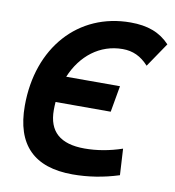

<svg xmlns="http://www.w3.org/2000/svg" viewBox="-80 -775 783 857"><g transform="rotate(10 311.0 -346.5)"><path d="M305.2 9.8C374.5 9.8 444.8 -1 514.6 -23.4L507.8 -142.6C450.2 -123 393.6 -113.3 337.9 -113.3C227.1 -113.3 173.3 -161.6 173.3 -258.8C173.3 -271 173.8 -283.2 174.8 -295.4H424.8L445.8 -414.6H202.1C243.7 -515.1 326.2 -580.1 429.2 -580.1C475.6 -580.1 512.7 -563 546.9 -525.4L621.6 -635.3C577.6 -682.1 522 -703.1 443.4 -703.1C206.5 -703.1 42.5 -519 42.5 -255.4C42.5 -78.6 130.4 9.8 305.2 9.8Z"/></g></svg>

Font: Cascadia Code
Style: Bold Italic
Weight: 700
Italic angle: -10°
Monospace: yes
Designer: Aaron Bell
Foundry: Saja Typeworks
Version: Version 2404.023